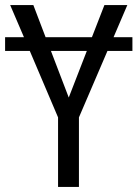

<svg xmlns="http://www.w3.org/2000/svg" viewBox="-20 -734 540 754"><path d="M208 0H290V-273L402 -534H500V-588H426L480 -714H390L341 -588H159L111 -714H20L74 -588H0V-534H97L208 -273ZM250 -351 180 -534H321Z"/></svg>

Font: Noto Sans Mono ExtraCondensed
Style: Regular
Weight: 400
Width: 2
Designer: Monotype Design Team
Foundry: Monotype Imaging Inc.
Version: Version 2.014